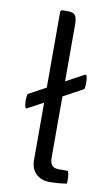

<svg xmlns="http://www.w3.org/2000/svg" viewBox="-85 -780 482 828"><g transform="rotate(10 156.0 -365.5)"><path d="M221 -57H263Q267 -48 268 -37Q269 -26 269 -18Q269 -12 268.5 -8Q268 -4 268 -2Q230 4 193 4Q157 4 134 -17.5Q111 -39 111 -79V-329L40 -291L35 -294Q31 -307 31 -325Q31 -338 34 -353L111 -395V-729L117 -735H144Q168 -735 176 -723.5Q184 -712 184 -685V-435L265 -479L271 -476Q275 -461 275 -444Q275 -430 272 -417L184 -369V-100Q184 -57 221 -57Z"/></g></svg>

Font: Signika
Style: Light
Weight: 300
Designer: Anna Giedrys
Foundry: Anna Giedrys
Version: Version 1.001